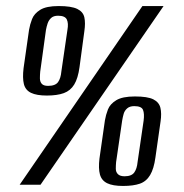

<svg xmlns="http://www.w3.org/2000/svg" viewBox="-20 -611 607 635"><path d="M45 0 451 -591H521L114 0ZM387 4Q353 4 334.5 -5Q316 -14 310.5 -34Q305 -54 309 -87L327 -213Q330 -231 337 -249Q344 -267 364.5 -279.5Q385 -292 426 -292Q468 -292 487 -282.5Q506 -273 510.5 -254.5Q515 -236 511 -209L494 -90Q489 -53 476.5 -32Q464 -11 442.5 -3.5Q421 4 387 4ZM392 -28Q415 -28 424 -40.5Q433 -53 435 -75L455 -212Q458 -235 453 -247.5Q448 -260 424 -260Q409 -260 400.5 -252.5Q392 -245 389 -234.5Q386 -224 384 -212L364 -75Q363 -64 363 -53Q363 -42 370 -35Q377 -28 392 -28ZM135 -295Q101 -295 82.5 -304Q64 -313 59 -333Q54 -353 58 -386L76 -512Q79 -530 86 -548Q93 -566 113 -578.5Q133 -591 174 -591Q216 -591 235.5 -581.5Q255 -572 259 -553.5Q263 -535 259 -508L243 -389Q238 -352 225.5 -331.5Q213 -311 191 -303Q169 -295 135 -295ZM139 -327Q163 -327 172 -339.5Q181 -352 183 -375L203 -512Q207 -534 201 -546.5Q195 -559 172 -559Q157 -559 149 -551.5Q141 -544 137.5 -533.5Q134 -523 132 -512L113 -374Q112 -363 112 -352Q112 -341 118 -334Q124 -327 139 -327Z"/></svg>

Font: Alumni Sans SemiBold
Style: Italic
Weight: 600
Italic angle: -8°
Version: Version 1.016